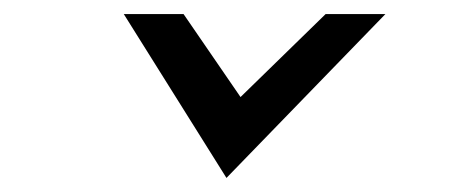

<svg xmlns="http://www.w3.org/2000/svg" viewBox="-20 -305 644 273"><path d="M302 -52 528 -285H443L322 -167L241 -285H156Z"/></svg>

Font: Charger Monospace
Style: Regular
Weight: 400
Designer: Jasper
Foundry: Cannot Into Space Fonts
Version: Version 0.980